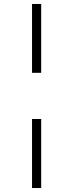

<svg xmlns="http://www.w3.org/2000/svg" viewBox="-20 -751 368 965"><path d="M141 -385V-731H187V-385ZM141 194V-153H187V194Z"/></svg>

Font: Piazzolla 24pt
Style: Regular
Weight: 400
Designer: Juan Pablo del Peral
Foundry: Huerta Tipografica
Version: Version 2.005